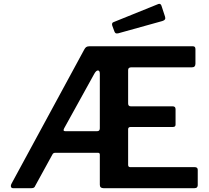

<svg xmlns="http://www.w3.org/2000/svg" viewBox="-20 -984 1095 1004"><path d="M998 -110Q1014 -110 1014 -96V-15Q1014 -9 1010 -4.5Q1006 0 997 0H521Q502 0 502 -18V-175Q502 -185 493 -185H269Q258 -185 254 -176L164 -12Q162 -6 157.5 -3Q153 0 144 0H48Q40 0 37.5 -7Q35 -14 41 -25L420 -724Q425 -734 431 -738Q437 -742 447 -742H989Q1002 -742 1002 -727V-651Q1002 -632 984 -632H667Q650 -632 650 -618V-443Q650 -428 664 -428H883Q898 -428 898 -413V-332Q898 -327 895 -323.5Q892 -320 884 -320H663Q650 -320 650 -308V-122Q650 -110 661 -110H998ZM488 -298Q502 -298 502 -313V-598Q502 -615 492.5 -615.5Q483 -616 473 -598L316 -314Q307 -298 321 -298H488ZM824 -955 843 -897Q849 -880 829 -874L599 -810Q590 -808 585.5 -810Q581 -812 578 -820L567 -850Q563 -864 573 -868L808 -963Q819 -967 824 -955Z"/></svg>

Font: Libre Franklin Thin SemiBold
Style: Regular
Weight: 600
Version: Version 3.000